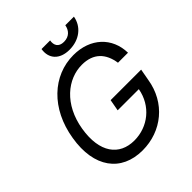

<svg xmlns="http://www.w3.org/2000/svg" viewBox="-244 -1065 1232 1232"><g transform="rotate(-45 371.5 -449.5)"><path d="M622.2 -500H713.1C710.2 -640.6 608 -737.2 454.5 -737.2C268.5 -737.2 112.2 -593.8 75.3 -363.6C36.9 -133.5 143.5 9.9 336.6 9.9C509.9 9.9 653.4 -105.1 681.8 -285.5L696 -363.6H419L404.8 -285.5H596.9C573.5 -155.2 467 -72.4 343.8 -72.4C208.8 -72.4 129.3 -174.7 160.5 -363.6C191.8 -552.6 319.6 -654.8 448.9 -654.8C554 -654.8 608 -595.2 622.2 -500ZM337.4 -909.1C324.6 -832.4 372.2 -778.4 461.6 -778.4C552.6 -778.4 618.6 -832.4 631.4 -909.1H553.3C546.9 -872.2 522 -839.5 472.3 -839.5C422.6 -839.5 409.1 -872.2 415.5 -909.1Z"/></g></svg>

Font: Margiela Sans
Style: Italic
Weight: 400
Italic angle: -9.39999°
Designer: Stefan Endress, Andreas Faust
Version: Version 1.100;FEAKit 1.0